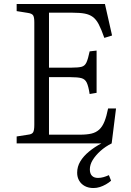

<svg xmlns="http://www.w3.org/2000/svg" viewBox="-20 -723 659 968"><path d="M451 225Q426 225 407.5 215Q389 205 379 187.5Q369 170 369 148Q369 117 385 90.5Q401 64 429 41Q457 18 491 0H64V-35L122 -44Q141 -46 147 -56Q153 -66 153 -94V-611Q153 -636 147 -645.5Q141 -655 120 -658L64 -667V-703H509L545 -544L506 -532Q491 -575 478 -600Q465 -625 448 -637.5Q431 -650 407 -654.5Q383 -659 346 -659H227V-382H342Q376 -382 392 -386.5Q408 -391 416 -408.5Q424 -426 432 -464L467 -468V-255L432 -249Q426 -288 417.5 -306Q409 -324 390.5 -329Q372 -334 335 -334H227V-44H383Q418 -44 441 -49.5Q464 -55 480 -69.5Q496 -84 506.5 -110Q517 -136 525 -176H565L543 0Q511 16 486.5 38Q462 60 447.5 83.5Q433 107 433 131Q433 152 443.5 163Q454 174 474 174Q488 174 502 170Q516 166 529 160L540 188Q529 198 514 206.5Q499 215 483.5 220Q468 225 451 225Z"/></svg>

Font: Literata 18pt Light
Style: Regular
Weight: 300
Designer: Latin by Veronika Burian and Jose Scaglione. Greek by Irene Vlachou. Cyrillic by Vera Evstafieva.
Foundry: TypeTogether
Version: Version 3.103;gftools[0.9.29]